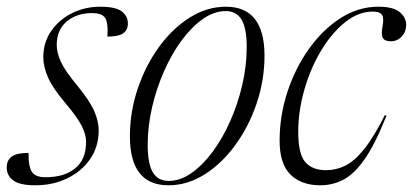

<svg xmlns="http://www.w3.org/2000/svg" viewBox="-34 -542 1230 572"><path d="M51 -86.5Q50.5 -44 62 -28.5Q73 -14 101.5 -14Q157.5 -14 190 -40.5Q222.5 -67 222.5 -119.5Q222.5 -141.5 209 -167.8Q195.5 -194 159.5 -236.5Q123.5 -279 109.2 -311Q95 -343 95 -371.5Q95 -415.5 118.5 -449.5Q142 -483.5 180.5 -502.8Q219 -522 264.5 -522Q310.5 -522 328.8 -508Q347 -494 347 -472Q347 -453 333.2 -443Q319.5 -433 286 -433Q289 -477.5 277.5 -491Q267 -503 240.5 -503Q194.5 -503 164.8 -478Q135 -453 135 -408.5Q135 -384.5 147.5 -357.5Q160 -330.5 197.5 -285.5Q234.5 -240 247.2 -210Q260 -180 260 -154Q260 -105.5 235 -68.8Q210 -32 167 -11Q124 10 71 10Q25 10 5.5 -4.5Q-14 -19 -14 -43Q-14 -64.5 1 -75.5Q16 -86.5 51 -86.5Z M639 -522Q754 -522 754 -376Q754 -303.5 730.8 -234.5Q707.5 -165.5 667.2 -110.2Q627 -55 575.8 -22.5Q524.5 10 468 10Q353 10 353 -136Q353 -208.5 376.2 -277.5Q399.5 -346.5 439.5 -401.8Q479.5 -457 531 -489.5Q582.5 -522 639 -522ZM468.5 -3Q503 -3 536.5 -26.5Q570 -50 599.8 -90.2Q629.5 -130.5 652.2 -182Q675 -233.5 688 -290Q701 -346.5 701 -402Q701 -457.5 685.8 -483.2Q670.5 -509 638.5 -509Q604 -509 570.5 -485.5Q537 -462 507.2 -421.8Q477.5 -381.5 454.8 -330Q432 -278.5 419 -222Q406 -165.5 406 -110Q406 -54.5 421.2 -28.8Q436.5 -3 468.5 -3Z M1077 -507.5Q1033.5 -507.5 993.8 -475.5Q954 -443.5 922.5 -391Q891 -338.5 872.8 -275Q854.5 -211.5 854.5 -149Q854.5 -84 875.2 -59.5Q896 -35 937.5 -35Q967 -35 994.2 -48.2Q1021.5 -61.5 1050.2 -97Q1079 -132.5 1112.5 -199L1117.5 -197.5Q1084.5 -114.5 1053.5 -69.5Q1022.5 -24.5 990 -7.2Q957.5 10 920 10Q863.5 10 831.2 -22Q799 -54 799 -123Q799 -197 822.2 -268Q845.5 -339 886.5 -396.5Q927.5 -454 980.5 -488Q1033.5 -522 1093.5 -522Q1137.5 -522 1156.8 -506Q1176 -490 1176 -467.5Q1176 -447.5 1162.8 -433.2Q1149.5 -419 1130.5 -419Q1112.5 -419 1106.8 -428.5Q1101 -438 1105.5 -463Q1110.5 -488 1104 -497.8Q1097.5 -507.5 1077 -507.5Z"/></svg>

Font: Newsreader 72pt Light
Style: Italic
Weight: 300
Italic angle: -17°
Designer: Hugues Gentile
Foundry: Production Type
Version: Version 1.003; ttfautohint (v1.8.3)